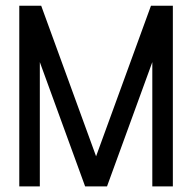

<svg xmlns="http://www.w3.org/2000/svg" viewBox="-20 -665 686 685"><path d="M596.7 0H523.4V-443.4L361.8 0H283.7L122.1 -443.4V0H48.8V-644.5H127L322.8 -107.4L518.6 -644.5H596.7Z"/></svg>

Font: Catrinity
Style: Regular
Weight: 400
Designer: Alexander Lange
Foundry: High-Logic / Made with FontCreator
Version: Version 2.090;May 20, 2024;FontCreator 15.0.0.2974 64-bit